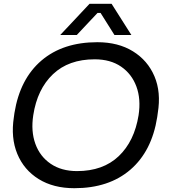

<svg xmlns="http://www.w3.org/2000/svg" viewBox="-20 -972 905 1010"><path d="M371 18Q261 18 183.5 -30Q106 -78 71 -162.5Q36 -247 53 -356L56 -378Q85 -557 198 -653.5Q311 -750 492 -750Q602 -750 679.5 -702Q757 -654 792.5 -570.5Q828 -487 810 -378L807 -356Q779 -177 666 -79.5Q553 18 371 18ZM385 -72Q522 -72 604.5 -150.5Q687 -229 709 -366Q722 -451 697.5 -517Q673 -583 617 -621.5Q561 -660 478 -660Q341 -660 258.5 -581.5Q176 -503 155 -366Q142 -282 166 -215.5Q190 -149 246.5 -110.5Q303 -72 385 -72ZM384 -788H297L451 -952H567L671 -788H582L509 -904H493Z"/></svg>

Font: Sora Variable Italic
Style: Regular
Weight: 400
Designer: Jonathan Barnbrook, Julián Moncada
Foundry: Barnbrook Fonts
Version: Version 2.000